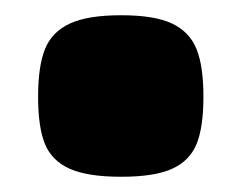

<svg xmlns="http://www.w3.org/2000/svg" viewBox="-20 -376 317 252"><path d="M139 -356Q183 -356 206 -345Q229 -334 238 -311.5Q247 -289 247 -249Q247 -209 238 -187Q229 -165 206 -154.5Q183 -144 139 -144Q95 -144 71.5 -154.5Q48 -165 39 -187Q30 -209 30 -249Q30 -289 39 -311.5Q48 -334 71.5 -345Q95 -356 139 -356Z"/></svg>

Font: Changa ExtraBold
Style: Regular
Weight: 800
Designer: Eduardo Rodriguez Tunni
Foundry: Eduardo Rodriguez Tunni
Version: Version 2.002; ttfautohint (v1.5) -l 8 -r 50 -G 220 -x 14 -H